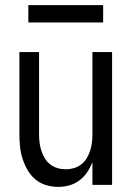

<svg xmlns="http://www.w3.org/2000/svg" viewBox="-20 -724 515 752"><path d="M208 8Q184 8 160.5 1Q137 -6 118.5 -21.5Q100 -37 88 -58Q76 -79 68.5 -102Q61 -125 58.5 -149Q56 -173 56 -197V-520H133V-197Q133 -181 135 -165Q137 -149 142 -133.5Q147 -118 155.5 -104Q164 -90 177 -80Q190 -70 205.5 -65.5Q221 -61 238 -61Q254 -61 269.5 -65.5Q285 -70 298 -80Q311 -90 319.5 -104Q328 -118 333 -133.5Q338 -149 340 -165Q342 -181 342 -197V-520H419V0H342V-89Q334 -68 321.5 -49.5Q309 -31 291 -17.5Q273 -4 251.5 2Q230 8 208 8ZM384 -636H91V-704H384Z"/></svg>

Font: Iosevka QP
Style: Regular
Weight: 400
Designer: Belleve Invis
Foundry: Belleve Invis
Version: Version 20.0.0; ttfautohint (v1.8.4)